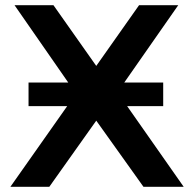

<svg xmlns="http://www.w3.org/2000/svg" viewBox="-20 -720 745 740"><path d="M688 0H533L351 -255L170 0H20L239 -311H90V-402H243L36 -700H186L351 -466L516 -700H667L459 -402H609V-311H470Z"/></svg>

Font: Montserrat Alternates SemiBold
Style: Regular
Weight: 600
Designer: Julieta Ulanovsky
Foundry: Julieta Ulanovsky
Version: Version 7.200